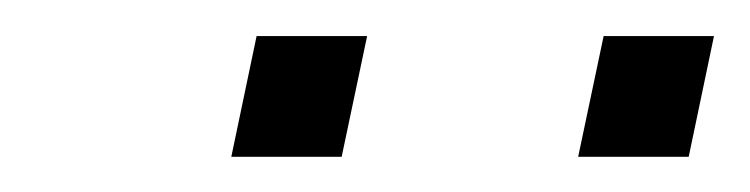

<svg xmlns="http://www.w3.org/2000/svg" viewBox="-20 -731 418 107"><path d="M363.8 -643.6H302.2L316.4 -710.9H377.9ZM170.4 -643.6H108.9L123 -710.9H184.6Z"/></svg>

Font: Ufes Sans Light
Style: Italic
Weight: 200
Designer: Ricardo Esteves & Thais Bronze
Foundry: ProDesignUfes - Ricardo Esteves, Thais Bronze
Version: Version 2.0